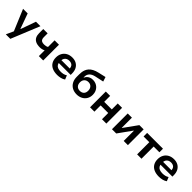

<svg xmlns="http://www.w3.org/2000/svg" viewBox="403 -2442 4334 4334"><g transform="rotate(45 2569.5 -275.0)"><path d="M146 180 252 -53V64L14 -503H161L291 -142H298L426 -503H569L290 180Z M1021 0V-185Q992 -169 959.5 -161.5Q927 -154 895 -154Q813 -154 760.5 -179.5Q708 -205 683.5 -254Q659 -303 659 -373V-503H798V-382Q798 -347 808.5 -321Q819 -295 845.5 -281.5Q872 -268 919 -268Q948 -268 974.5 -274Q1001 -280 1021 -293V-503H1160V0Z M1613 10Q1516 10 1449 -21.5Q1382 -53 1348 -112Q1314 -171 1314 -252Q1314 -326 1345.5 -385Q1377 -444 1437 -478.5Q1497 -513 1581 -513Q1656 -513 1712 -481.5Q1768 -450 1798.5 -391.5Q1829 -333 1829 -250V-208H1422V-295H1728L1713 -276Q1713 -347 1678.5 -380Q1644 -413 1582 -413Q1542 -413 1511 -397Q1480 -381 1462 -349.5Q1444 -318 1444 -270V-254Q1444 -199 1464 -165Q1484 -131 1523 -115Q1562 -99 1619 -99Q1658 -99 1699.5 -108Q1741 -117 1775 -141L1814 -45Q1772 -15 1718 -2.5Q1664 10 1613 10Z M2233 10Q2152 10 2089.5 -24Q2027 -58 1991.5 -122.5Q1956 -187 1956 -277V-350Q1956 -387 1961 -427Q1966 -467 1982 -506.5Q1998 -546 2029 -581Q2060 -616 2112 -644Q2164 -672 2241 -689L2419 -730L2454 -621L2250 -577Q2163 -558 2119.5 -513Q2076 -468 2076 -396V-374H2082Q2095 -404 2119 -429.5Q2143 -455 2179.5 -470.5Q2216 -486 2265 -486Q2313 -486 2355.5 -469.5Q2398 -453 2430.5 -421.5Q2463 -390 2482 -345Q2501 -300 2501 -244Q2501 -167 2466 -109.5Q2431 -52 2370.5 -21Q2310 10 2233 10ZM2229 -98Q2290 -98 2326 -133Q2362 -168 2362 -235Q2362 -300 2325.5 -339Q2289 -378 2229 -378Q2168 -378 2131.5 -340Q2095 -302 2095 -240Q2095 -173 2131.5 -135.5Q2168 -98 2229 -98Z M2655 0V-503H2794V-313H3036V-503H3175V0H3036V-199H2794V0Z M3355 0V-503H3489V-180H3495L3727 -503H3863V0H3729V-324H3723L3491 0Z M4158 0V-389H3975V-503H4480V-389H4297V0Z M4860 10Q4763 10 4696 -21.5Q4629 -53 4595 -112Q4561 -171 4561 -252Q4561 -326 4592.5 -385Q4624 -444 4684 -478.5Q4744 -513 4828 -513Q4903 -513 4959 -481.5Q5015 -450 5045.5 -391.5Q5076 -333 5076 -250V-208H4669V-295H4975L4960 -276Q4960 -347 4925.5 -380Q4891 -413 4829 -413Q4789 -413 4758 -397Q4727 -381 4709 -349.5Q4691 -318 4691 -270V-254Q4691 -199 4711 -165Q4731 -131 4770 -115Q4809 -99 4866 -99Q4905 -99 4946.5 -108Q4988 -117 5022 -141L5061 -45Q5019 -15 4965 -2.5Q4911 10 4860 10Z"/></g></svg>

Font: Nunito Sans 6pt
Style: Bold
Weight: 700
Version: Version 3.101;gftools[0.9.27]